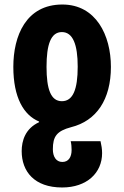

<svg xmlns="http://www.w3.org/2000/svg" viewBox="-20 -580 550 850"><path d="M256 -560C95 -560 39 -421 39 -284C39 -148 85 -70 153 -42V-39C92 -11 76 43 76 89C76 179 132 250 255 250C365 250 432 185 432 98C432 80 429 62 425 45H293C296 58 297 71 297 84C297 116 283 137 256 137C228 137 214 113 214 81C214 24 231 0 295 -17C407 -45 471 -139 471 -284C471 -424 405 -560 256 -560ZM254 -438C303 -438 324 -382 324 -285C324 -184 303 -132 254 -132C205 -132 186 -185 186 -284C186 -383 205 -438 254 -438Z"/></svg>

Font: Noto Sans Georgian ExtraCondensed ExtraBold
Style: Regular
Weight: 800
Width: 2
Designer: Monotype Design Team, Akaki Razmadze
Foundry: Google LLC
Version: Version 2.005